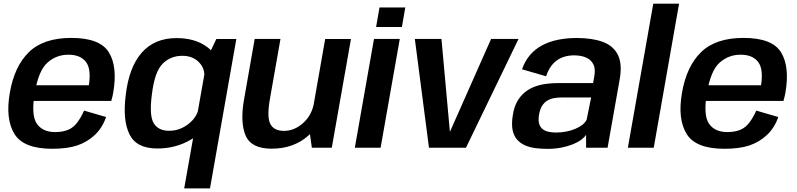

<svg xmlns="http://www.w3.org/2000/svg" viewBox="-20 -805 4340 1046"><path d="M264 5.5 280.5 -85.5Q211.5 -85.5 180.2 -131.8Q149 -178 169 -297Q189.5 -420 238.2 -463.5Q287 -507 352.5 -507Q419 -507 449.2 -466.2Q479.5 -425.5 462 -327.5L470 -340.5H163L148 -255H586Q592 -274 596.5 -298Q621.5 -441.5 573 -520Q524.5 -598.5 368.5 -598.5Q217 -598.5 137.2 -520.8Q57.5 -443 33 -297Q9 -156 58.8 -75.2Q108.5 5.5 264 5.5ZM280.5 -85.5 264 5.5Q347.5 5.5 401.2 -12.8Q455 -31 496.2 -69.5Q537.5 -108 558 -167.5L438 -202.5Q422 -166 401 -137.8Q380 -109.5 350.2 -97.5Q320.5 -85.5 280.5 -85.5Z M983.5 221.5H1124L1267.5 -592.5H1158.5L1109 -488ZM836.5 4Q939 4 1021 -45Q1103 -94 1113.5 -151L1062.5 -216.5Q1053.5 -166 1006 -129.2Q958.5 -92.5 901.5 -92.5Q843 -92.5 817.8 -133.2Q792.5 -174 807 -287Q821.5 -412.5 865 -456.8Q908.5 -501 973.5 -501Q1031 -501 1065.5 -464.2Q1100 -427.5 1091.5 -378L1164 -442.5Q1174 -499.5 1109 -548.5Q1044 -597.5 941.5 -597.5Q822 -597.5 752.2 -518Q682.5 -438.5 665 -287.5Q647.5 -150 685.5 -73Q723.5 4 836.5 4Z M1679 0H1787.5L1892 -592.5H1751.5L1665 -100ZM1508 -593H1367.5L1309.5 -263Q1287.5 -138.5 1318 -66.8Q1348.5 5 1459.5 5Q1580 5 1660.2 -66.5Q1740.5 -138 1754 -214L1691 -246Q1679 -177 1631.2 -134.5Q1583.5 -92 1527 -92Q1472 -92 1452.5 -130.2Q1433 -168.5 1451 -269Z M1913 0H2053.5L2158 -593H2017.5ZM2047.5 -764.5 2029 -658H2169.5L2188 -764.5Z M2317 0H2518.5L2805 -593H2655.5L2431 -86.5L2385 -593H2240Z M2962 6Q3004 6 3039 -1Q3074 -8 3101.5 -19.2Q3129 -30.5 3147.2 -44.2Q3165.5 -58 3173 -71V0H3290L3356 -372.5Q3371 -456.5 3346.2 -506Q3321.5 -555.5 3264 -576.8Q3206.5 -598 3122 -598Q3068 -598 3020.8 -588.5Q2973.5 -579 2935 -558.8Q2896.5 -538.5 2868.2 -506Q2840 -473.5 2824 -427.5L2955 -389.5Q2969 -431 2991.5 -456Q3014 -481 3043.5 -492.2Q3073 -503.5 3107.5 -503.5Q3145.5 -503.5 3173.5 -491.2Q3201.5 -479 3213.8 -452Q3226 -425 3216 -379.5L3211 -352.5H3021Q2988.5 -352.5 2955.8 -348.2Q2923 -344 2893.2 -333Q2863.5 -322 2839 -302Q2814.5 -282 2797.2 -251.2Q2780 -220.5 2773.5 -175.5Q2766 -129.5 2772.5 -97.2Q2779 -65 2796.8 -44.8Q2814.5 -24.5 2840.2 -13.2Q2866 -2 2897.2 2Q2928.5 6 2962 6ZM3009.5 -83Q2988.5 -83 2969.8 -86.8Q2951 -90.5 2937.2 -100.8Q2923.5 -111 2917.5 -130Q2911.5 -149 2916.5 -179.5Q2921.5 -209.5 2933.2 -228.2Q2945 -247 2961.8 -257Q2978.5 -267 2998.8 -270.5Q3019 -274 3040.5 -274H3200.5L3176 -153Q3169 -138 3152.8 -125.2Q3136.5 -112.5 3114 -103Q3091.5 -93.5 3064.5 -88.2Q3037.5 -83 3009.5 -83Z M3400.5 0H3541.5L3679.5 -785H3539Z M3926 5.5 3942.5 -85.5Q3873.5 -85.5 3842.2 -131.8Q3811 -178 3831 -297Q3851.5 -420 3900.2 -463.5Q3949 -507 4014.5 -507Q4081 -507 4111.2 -466.2Q4141.5 -425.5 4124 -327.5L4132 -340.5H3825L3810 -255H4248Q4254 -274 4258.5 -298Q4283.5 -441.5 4235 -520Q4186.5 -598.5 4030.5 -598.5Q3879 -598.5 3799.2 -520.8Q3719.5 -443 3695 -297Q3671 -156 3720.8 -75.2Q3770.5 5.5 3926 5.5ZM3942.5 -85.5 3926 5.5Q4009.5 5.5 4063.2 -12.8Q4117 -31 4158.2 -69.5Q4199.5 -108 4220 -167.5L4100 -202.5Q4084 -166 4063 -137.8Q4042 -109.5 4012.2 -97.5Q3982.5 -85.5 3942.5 -85.5Z"/></svg>

Font: Anybody UltraCondensed Thin SemiBold
Style: Italic
Weight: 600
Italic angle: -10°
Version: Version 1.111